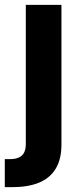

<svg xmlns="http://www.w3.org/2000/svg" viewBox="-44 -566 335 790"><path d="M208.8 -545.9V28Q209 89.5 184.9 128.6Q160.8 167.7 115.7 185.9Q70.6 204.1 5.4 204.1H-24.3V88.8H-4.8Q19.4 88.8 34.1 81.9Q48.9 75 55.5 61.1Q62.2 47.2 62.2 25.9V-545.9Z"/></svg>

Font: Raveo Variable
Style: Regular
Weight: 400
Designer: Jakub Foglar, Rasmus Andersson (Inter)
Foundry: Jakubfoglar.com
Version: Version 1.000;Glyphs 3.2.3 (3260)